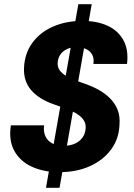

<svg xmlns="http://www.w3.org/2000/svg" viewBox="-20 -812 640 919"><path d="M200 87 355 -792H419L265 87ZM265 12Q189 12 132.5 -14Q76 -40 48.5 -90Q21 -140 32 -212H191Q187 -182 197.5 -159.5Q208 -137 230.5 -125.5Q253 -114 284 -114Q315 -114 338.5 -124.5Q362 -135 375.5 -154.5Q389 -174 390 -200Q391 -219 382.5 -233.5Q374 -248 359 -259.5Q344 -271 324 -280Q304 -289 281 -297Q258 -305 234 -314Q164 -339 128 -382Q92 -425 95 -488Q98 -556 134.5 -606.5Q171 -657 233.5 -684.5Q296 -712 374 -712Q445 -712 495.5 -688.5Q546 -665 571 -619Q596 -573 588 -506H427Q431 -531 422 -549Q413 -567 393.5 -576.5Q374 -586 349 -586Q322 -587 301.5 -577.5Q281 -568 269 -551Q257 -534 256 -511Q255 -495 261.5 -482.5Q268 -470 280 -460Q292 -450 309 -441.5Q326 -433 346.5 -425.5Q367 -418 389 -410Q424 -398 454 -381Q484 -364 507 -341Q530 -318 542.5 -287.5Q555 -257 552 -217Q550 -149 512.5 -97.5Q475 -46 411 -17Q347 12 265 12Z"/></svg>

Font: DM Sans 28pt Black
Style: Italic
Weight: 900
Italic angle: -10°
Version: Version 4.004;gftools[0.9.30]